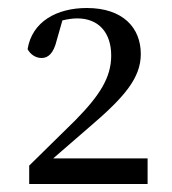

<svg xmlns="http://www.w3.org/2000/svg" viewBox="-20 -926 431 480"><path d="M53 -466H349V-530H113L203 -608C291 -683 332 -731 332 -791C332 -856 288 -906 197 -906C122 -906 60 -872 49 -803C56 -790 69 -781 84 -781C100 -781 114 -792 122 -826L136 -875C149 -878 161 -880 173 -880C227 -880 258 -844 258 -787C258 -732 229 -687 168 -625L53 -512Z"/></svg>

Font: Noto Serif CJK SC Medium
Style: Regular
Weight: 500
Designer: Ryoko NISHIZUKA 西塚涼子 (kana & ideographs); Frank Grießhammer (Latin, Greek & Cyrillic); Wenlong ZHANG 张文龙 (bopomofo); San
Foundry: Adobe
Version: Version 2.001;hotconv 1.1.0;makeotfexe 2.6.0